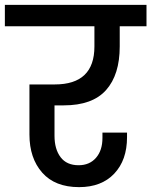

<svg xmlns="http://www.w3.org/2000/svg" viewBox="-44 -760 622 789"><path d="M180 -327V-202Q180 -147 205 -114Q230 -81 279 -81Q324 -81 350.5 -111.5Q377 -142 377 -193V-215H478V-196Q478 -102 425.5 -46.5Q373 9 281 9Q182 9 129.5 -50.5Q77 -110 77 -207V-413H181Q344 -413 344 -569V-652H-24V-740H558V-652H448V-569Q448 -453 392 -390Q336 -327 218 -327Z"/></svg>

Font: MSTAGE Medium
Style: Regular
Weight: 500
Designer: Ninad Kale (Devanagari), Jonny Pinhorn (Latin)
Foundry: Indian Type Foundry
Version: 4.004